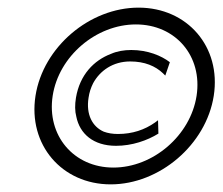

<svg xmlns="http://www.w3.org/2000/svg" viewBox="-20 -482 583 503"><path d="M73 -231C53 -103 142 1 270 1C398 1 520 -103 540 -231C560 -359 471 -462 343 -462C215 -462 93 -359 73 -231ZM118 -231C134 -335 232 -418 336 -418C440 -418 511 -335 495 -231C479 -127 381 -43 277 -43C173 -43 102 -127 118 -231ZM179 -226C176 -208 176 -191 180 -176C189 -132 224 -100 284 -100C326 -100 366 -114 395 -132L394 -167L386 -161C359 -142 327 -131 289 -131C275 -131 263 -133 252 -137C222 -150 205 -182 212 -226C214 -240 218 -252 224 -264C242 -297 276 -321 321 -321C359 -321 387 -309 407 -290L413 -284L425 -319C403 -336 367 -351 324 -351C305 -351 287 -348 271 -341C226 -324 189 -286 179 -226Z"/></svg>

Font: Charger Sport
Style: LitObl
Weight: 300
Designer: Jasper
Foundry: Cannot Into Space Fonts
Version: Version 1.1